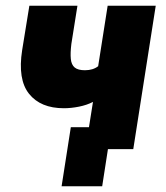

<svg xmlns="http://www.w3.org/2000/svg" viewBox="-20 -518 577 667"><path d="M335 129H194L226 -76H442L431 0H355ZM277 0 303 -164Q282 -153 254.5 -147.5Q227 -142 202 -142Q121 -142 81 -192Q41 -242 57 -344L82 -498H249L228 -366Q224 -334 226 -313.5Q228 -293 239.5 -283.5Q251 -274 275 -274Q289 -274 300.5 -277.5Q312 -281 321 -288L354 -498H521L443 0Z"/></svg>

Font: Nunito Sans 10pt Condensed Black
Style: Italic
Weight: 900
Width: 3
Italic angle: -9°
Designer: Vernon Adams
Foundry: Vernon Adams
Version: Version 3.101;gftools[0.9.27]